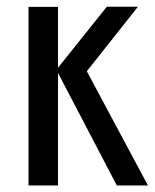

<svg xmlns="http://www.w3.org/2000/svg" viewBox="-20 -566 472 586"><path d="M336.5 0 152 -353 306 -545.5H401L245 -348.5L431.5 0ZM67 0V-545H157V0Z"/></svg>

Font: Mohave Medium
Style: Regular
Weight: 500
Designer: Gumpita Rahayu
Foundry: Tokotype
Version: Version 2.003